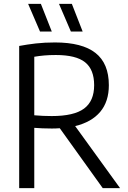

<svg xmlns="http://www.w3.org/2000/svg" viewBox="-20 -966 657 986"><path d="M78.5 0V-730Q118.5 -737.5 163.5 -742.8Q208.5 -748 262.5 -748Q402 -748 470.5 -694Q539 -640 539 -528.5Q539 -444.5 494.8 -391.8Q450.5 -339 366 -318.5L596.5 0H507.5L287 -307.5Q267.5 -306 246.5 -306Q218 -306 197.2 -307Q176.5 -308 156 -309.5V0ZM245.5 -370Q360 -370 411.8 -408.5Q463.5 -447 463.5 -528.5Q463.5 -609 417 -646.2Q370.5 -683.5 267 -683.5Q233.5 -683.5 207.8 -681.2Q182 -679 156 -674.5V-374Q181.5 -372 200.8 -371Q220 -370 245.5 -370ZM344 -804 283 -946H349L404.5 -804ZM185.5 -804 124.5 -946H190L246 -804Z"/></svg>

Font: Encode Sans SmCnd
Style: Regular
Weight: 400
Width: 4
Designer: Multiple Designers
Foundry: Impallari Type
Version: Version 3.002; ttfautohint (v1.8.3) -l 8 -r 50 -G 200 -x 14 